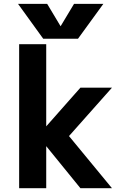

<svg xmlns="http://www.w3.org/2000/svg" viewBox="-20 -982 634 1004"><path d="M296.9 -844.7 367.2 -961.9H520.5L387.7 -779.3H206.1L74.2 -961.9H226.6ZM221.7 -321.3 400.4 -523.4H565.4L340.8 -270.5L565.4 2H400.4L221.7 -217.8V2H80.1V-751H221.7Z"/></svg>

Font: Nasu
Style: Bold
Weight: 700
Designer: Ryoko NISHIZUKA (kana &amp; ideographs); Paul D. Hunt (Latin, Greek &amp; Cyrillic); Wenlong ZHANG (bopomofo); Sandoll C
Version: Version 2014.1215